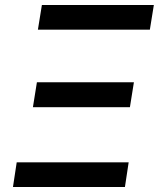

<svg xmlns="http://www.w3.org/2000/svg" viewBox="-20 -750 640 770"><path d="M132 -631 148 -730H597L581 -631ZM112 -320 128 -420H517L501 -320ZM32 0 47 -99H496L481 0Z"/></svg>

Font: JetBrains Mono NL SemiBold
Style: Italic
Weight: 600
Italic angle: -9°
Monospace: yes
Designer: Philipp Nurullin, Konstantin Bulenkov
Foundry: JetBrains
Version: Version 2.305; ttfautohint (v1.8.4.7-5d5b)